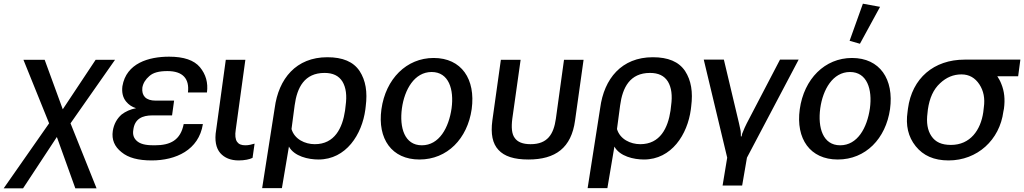

<svg xmlns="http://www.w3.org/2000/svg" viewBox="-87 -854 5547 1040"><path d="M321 166H436L295 -186L536 -530H431L253 -262L155 -530H40L179 -186L-67 166H38L221 -112Z M735 15C865 15 990 -41 1012 -182H908C891 -95 836 -67 752 -67C721 -67 681 -68 656 -89C637 -105 631 -125 635 -150C642 -210 683 -229 739 -229H845L856 -309H756C730 -309 711 -315 698 -328C686 -341 682 -357 684 -379C688 -403 701 -424 722 -442C743 -461 775 -469 820 -469C903 -469 940 -428 931 -353H1034C1041 -406 1028 -451 996 -490C964 -528 909 -547 829 -547C719 -547 597 -512 576 -387C572 -354 578 -326 596 -304C610 -287 627 -275 650 -268C619 -262 593 -250 572 -234C546 -211 530 -182 524 -145C517 -98 533 -60 571 -30C608 1 662 15 735 15Z M1206 15C1237 15 1266 9 1281 1L1292 -76C1276 -71 1259 -67 1242 -67C1220 -67 1206 -73 1197 -86C1188 -99 1185 -121 1190 -152L1242 -530H1136L1084 -151C1074 -94 1083 -52 1106 -25C1129 1 1162 15 1206 15Z M1333 165H1440L1478 -60C1507 -7 1583 10 1638 10C1788 10 1874 -126 1892 -261L1894 -278C1904 -356 1894 -418 1861 -469C1827 -520 1769 -544 1686 -544C1517 -544 1422 -428 1401 -269ZM1618 -73C1565 -73 1508 -100 1492 -155L1509 -283C1522 -380 1562 -459 1671 -459C1716 -459 1748 -444 1768 -412C1787 -380 1793 -337 1785 -281L1782 -255C1768 -161 1726 -73 1618 -73Z M2185 10C2336 10 2445 -103 2468 -263C2490 -425 2413 -540 2262 -540C2115 -540 2002 -427 1979 -262C1957 -102 2035 10 2185 10ZM2198 -67C2104 -67 2076 -163 2090 -267C2104 -369 2158 -464 2251 -464C2344 -464 2373 -370 2359 -267C2344 -162 2292 -67 2198 -67Z M2775 10C2922 10 3008 -53 3028 -202L3074 -530H2968L2924 -211C2912 -127 2879 -73 2787 -73C2744 -73 2716 -85 2701 -107C2685 -128 2682 -164 2688 -211L2733 -530H2626L2580 -202C2570 -128 2581 -76 2613 -42C2645 -7 2698 10 2775 10Z M3096 165H3203L3241 -60C3270 -7 3346 10 3401 10C3551 10 3637 -126 3655 -261L3657 -278C3667 -356 3657 -418 3624 -469C3590 -520 3532 -544 3449 -544C3280 -544 3185 -428 3164 -269ZM3381 -73C3328 -73 3271 -100 3255 -155L3272 -283C3285 -380 3325 -459 3434 -459C3479 -459 3511 -444 3531 -412C3550 -380 3556 -337 3548 -281L3545 -255C3531 -161 3489 -73 3381 -73Z M3827 151H3933L3959 0L4239 -531H4138L3958 -186C3949 -168 3943 -155 3939 -144C3934 -134 3931 -125 3930 -115H3926C3926 -124 3926 -134 3925 -144C3923 -154 3920 -167 3916 -186L3834 -531H3725L3852 0Z M4451 10C4602 10 4711 -103 4734 -263C4756 -425 4679 -540 4528 -540C4381 -540 4268 -427 4245 -262C4223 -102 4301 10 4451 10ZM4464 -67C4370 -67 4342 -163 4356 -267C4370 -369 4424 -464 4517 -464C4610 -464 4639 -370 4625 -267C4610 -162 4558 -67 4464 -67ZM4571 -617 4680 -817 4587 -834 4515 -633Z M5051 15C5207 15 5328 -96 5348 -250L5351 -265C5358 -316 5353 -360 5337 -399C5331 -415 5323 -429 5315 -441H5428L5440 -531H5138C4972 -531 4853 -431 4831 -265L4829 -249C4818 -175 4832 -113 4873 -62C4914 -11 4972 15 5051 15ZM5064 -69C5014 -69 4980 -84 4958 -117C4937 -148 4930 -190 4937 -242L4939 -261C4948 -323 4969 -370 5005 -403C5039 -435 5077 -451 5121 -451C5163 -451 5195 -432 5218 -397C5241 -362 5249 -321 5242 -272L5239 -246C5225 -150 5169 -69 5064 -69Z"/></svg>

Font: Cheyenne Sans Medium
Style: Italic
Weight: 500
Italic angle: -8.13011°
Designer: The Public Sans project authors (U.S. Web Design System), Libre Franklin designed by Pablo Impallari and Rodrigo Fuenzal
Foundry: The Cheyenne Sans Project Authors
Version: Version 2.007